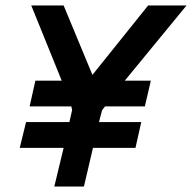

<svg xmlns="http://www.w3.org/2000/svg" viewBox="-20 -680 700 700"><path d="M286 0H178L212 -141H52L75 -235H233L243 -279L240 -292H88L109 -386H205L94 -660H212L317 -407L520 -660H660L435 -386H530L508 -292H363L352 -278L341 -235H495L474 -141H319Z"/></svg>

Font: Storia Sans SemiBold
Style: Italic
Weight: 600
Italic angle: -13°
Designer: Campivisivi
Foundry: Accademia di Belle Arti di Urbino and students of MA course of Visual design
Version: Version 60.001;May 25, 2020;FontCreator 12.0.0.2522 64-bit